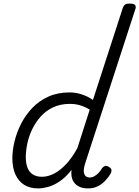

<svg xmlns="http://www.w3.org/2000/svg" viewBox="-20 -1035 778 1072"><path d="M193 17Q147 17 115 -3Q83 -23 66 -61Q49 -99 49 -151Q49 -195 61 -245Q73 -295 97.5 -343.5Q122 -392 160 -432Q198 -472 250 -495.5Q302 -519 369 -519Q403 -519 436.5 -508Q470 -497 499 -477L665 -989Q671 -1005 679 -1010Q687 -1015 703 -1015Q728 -1015 734.5 -1006.5Q741 -998 735 -982L455 -121Q443 -83 450.5 -63.5Q458 -44 480 -44Q495 -44 508.5 -52Q522 -60 532.5 -72Q543 -84 550 -96Q556 -104 565 -108Q574 -112 588 -103Q602 -95 602.5 -85.5Q603 -76 598 -66Q587 -47 569 -27.5Q551 -8 527 4.5Q503 17 471 17Q441 17 419 5.5Q397 -6 386.5 -28Q376 -50 379 -81Q379 -83 379 -84Q379 -85 379 -86Q346 -44 312 -21.5Q278 1 247 9Q216 17 193 17ZM124 -158Q124 -123 133.5 -98.5Q143 -74 163.5 -61Q184 -48 214 -48Q248 -48 282.5 -66Q317 -84 350 -119.5Q383 -155 412 -208L481 -423Q450 -441 424 -448Q398 -455 371 -455Q317 -455 276 -435.5Q235 -416 206 -383Q177 -350 158.5 -310.5Q140 -271 132 -231Q124 -191 124 -158Z"/></svg>

Font: Playwrite RO Light
Style: Regular
Weight: 300
Version: Version 1.002